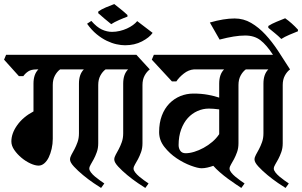

<svg xmlns="http://www.w3.org/2000/svg" viewBox="-43 -909 1488 946"><path d="M346 -497Q346 -543 370 -567H253Q238 -556 227.5 -536.5Q217 -517 217 -490V-225Q217 -200 211.5 -176Q206 -152 197 -133.5Q188 -115 175 -104Q162 -93 147 -93Q130 -93 107 -103.5Q84 -114 63 -131.5Q42 -149 27.5 -170Q13 -191 13 -212Q13 -252 42 -292.5Q71 -333 122 -360V-497Q122 -543 146 -567H137Q111 -567 96.5 -557.5Q82 -548 72 -534H50L-23 -615L-13 -639H411L477 -567Q462 -556 451.5 -536.5Q441 -517 441 -490V-203Q441 -179 434 -159.5Q427 -140 419 -125Q411 -110 404 -98.5Q397 -87 397 -78Q397 -70 405 -59.5Q413 -49 425 -39Q437 -29 449.5 -20Q462 -11 471 -5L455 17Q443 10 417.5 -7.5Q392 -25 366.5 -46Q341 -67 321.5 -88Q302 -109 302 -123Q302 -134 309 -146.5Q316 -159 324 -174Q332 -189 339 -208.5Q346 -228 346 -252V-497Z M659 -203Q659 -179 652 -159.5Q645 -140 637 -125Q629 -110 622 -98.5Q615 -87 615 -78Q615 -70 623 -59.5Q631 -49 643 -39Q655 -29 667.5 -20Q680 -11 689 -5L673 17Q661 10 635.5 -7.5Q610 -25 584.5 -46Q559 -67 539.5 -88Q520 -109 520 -123Q520 -134 527 -146.5Q534 -159 542 -174Q550 -189 557 -208.5Q564 -228 564 -252V-497Q564 -543 588 -567H390L368 -639H629L695 -567Q680 -556 669.5 -536.5Q659 -517 659 -490ZM407 -806Q434 -775 459 -763.5Q484 -752 509 -752Q528 -752 547 -756.5Q566 -761 582.5 -768.5Q599 -776 612 -785.5Q625 -795 633 -805L709 -747Q693 -724 656.5 -705Q620 -686 573 -686Q554 -686 531 -691Q508 -696 483 -708Q458 -720 433 -740.5Q408 -761 386 -792ZM585 -827Q568 -821 544 -810.5Q520 -800 505 -790Q488 -804 471.5 -817.5Q455 -831 441 -844V-852Q456 -863 478.5 -872.5Q501 -882 520 -889Q534 -878 551.5 -864Q569 -850 585 -835Z M1037 -497Q1037 -543 1061 -567H912Q886 -565 862.5 -546.5Q839 -528 826 -508H804L705 -615L715 -639H1102L1168 -567Q1153 -556 1142.5 -536.5Q1132 -517 1132 -490V-203Q1132 -179 1125 -159.5Q1118 -140 1110 -125Q1102 -110 1095 -98.5Q1088 -87 1088 -78Q1088 -70 1096 -59.5Q1104 -49 1116 -39Q1128 -29 1140.5 -20Q1153 -11 1162 -5L1146 17Q1137 11 1119 -1Q1101 -13 1080.5 -28Q1060 -43 1040.5 -60Q1021 -77 1008 -92Q994 -87 979 -83.5Q964 -80 950 -80Q932 -80 897 -93Q862 -106 827.5 -129Q793 -152 767 -185Q741 -218 741 -258Q741 -304 754.5 -339.5Q768 -375 791.5 -399Q815 -423 845.5 -435.5Q876 -448 910 -448Q949 -448 981.5 -442Q1014 -436 1037 -428ZM872 -154Q891 -154 914 -161Q937 -168 960 -180.5Q983 -193 1003 -210Q1023 -227 1037 -248V-370Q1022 -372 1009.5 -373Q997 -374 986 -374Q957 -374 930 -362Q903 -350 882.5 -327.5Q862 -305 849.5 -271Q837 -237 837 -194Q837 -178 845.5 -166Q854 -154 872 -154Z M1350 -203Q1350 -179 1343 -159.5Q1336 -140 1328 -125Q1320 -110 1313 -98.5Q1306 -87 1306 -78Q1306 -70 1314 -59.5Q1322 -49 1334 -39Q1346 -29 1358.5 -20Q1371 -11 1380 -5L1364 17Q1352 10 1326.5 -7.5Q1301 -25 1275.5 -46Q1250 -67 1230.5 -88Q1211 -109 1211 -123Q1211 -134 1218 -146.5Q1225 -159 1233 -174Q1241 -189 1248 -208.5Q1255 -228 1255 -252V-497Q1255 -543 1279 -567H1081L1059 -639H1302Q1270 -688 1240 -711Q1210 -734 1165 -734Q1139 -734 1108 -729Q1077 -724 1039 -714L991 -798Q1060 -818 1113 -818Q1157 -818 1194.5 -796Q1232 -774 1264.5 -739Q1297 -704 1327 -658.5Q1357 -613 1386 -567Q1371 -556 1360.5 -536.5Q1350 -517 1350 -490ZM1279 -781Q1296 -792 1319 -801.5Q1342 -811 1362 -819Q1395 -796 1425 -763V-755Q1407 -748 1382.5 -737.5Q1358 -727 1343 -717Q1328 -732 1312 -745Q1296 -758 1279 -772Z"/></svg>

Font: Jaini Purva
Style: Regular
Weight: 400
Designer: Girish Dalvi, Maithili Shingre
Foundry: Ek Type
Version: Version 1.001;PS 1.000;hotconv 16.6.51;makeotf.lib2.5.65220